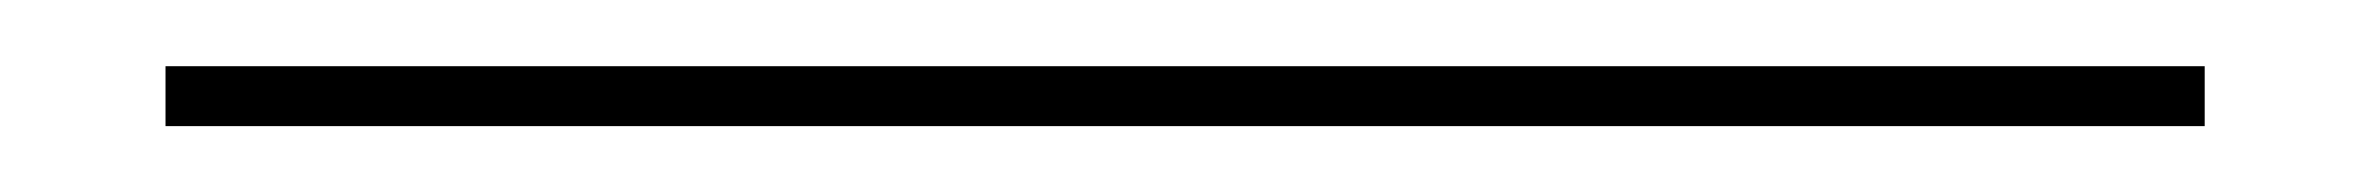

<svg xmlns="http://www.w3.org/2000/svg" viewBox="-20 20 716 58"><path d="M30 58.1V40H646V58.1Z"/></svg>

Font: Big Shoulders Inline Text SC Thin
Style: Regular
Weight: 100
Designer: Patric King
Foundry: XO Type Co
Version: Version 2.002